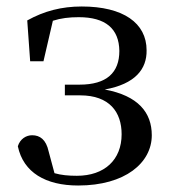

<svg xmlns="http://www.w3.org/2000/svg" viewBox="-20 -557 520 592"><path d="M221 15C366 15 448 -55 448 -140C448 -210 406 -262 303 -281C397 -298 433 -344 432 -402C432 -486 360 -537 232 -537C170 -537 116 -523 64 -494L73 -368H114L143 -493C168 -501 193 -504 223 -504C305 -504 347 -469 348 -400C348 -333 309 -296 225 -296H180V-263H227C318 -263 355 -211 355 -143C355 -64 302 -15 217 -15C191 -15 169 -17 148 -23L130 -90C122 -127 103 -140 79 -140C61 -140 42 -129 35 -106C52 -25 121 15 221 15Z"/></svg>

Font: Source Han Serif SC Medium
Style: Regular
Weight: 500
Designer: Ryoko NISHIZUKA 西塚涼子 (kana & ideographs); Frank Grießhammer (Latin, Greek & Cyrillic); Wenlong ZHANG 张文龙 (bopomofo); San
Foundry: Adobe
Version: Version 2.003;hotconv 1.1.1;makeotfexe 2.6.0